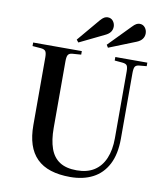

<svg xmlns="http://www.w3.org/2000/svg" viewBox="-101 -1027 969 1123"><g transform="rotate(10 384.0 -465.0)"><path d="M392 14Q326 14 276 -2Q226 -18 193 -51Q160 -84 144 -133Q128 -182 128 -248V-650Q128 -675 121.5 -685.5Q115 -696 94 -698L43 -702V-723H332V-702L278 -698Q261 -696 254.5 -685.5Q248 -675 248 -647V-252Q248 -180 265.5 -130.5Q283 -81 321.5 -56Q360 -31 423 -31Q485 -31 526.5 -57.5Q568 -84 589.5 -134.5Q611 -185 611 -255V-650Q611 -677 604.5 -686.5Q598 -696 577 -698L531 -702V-723H721V-702L677 -698Q658 -696 652 -685.5Q646 -675 646 -647V-258Q646 -166 614.5 -105.5Q583 -45 526 -15.5Q469 14 392 14ZM303 -769 291 -784 404 -918Q417 -933 427 -938.5Q437 -944 447 -944Q468 -944 479.5 -929Q491 -914 491 -896Q491 -878 481 -864Q471 -850 449 -840ZM479 -769 469 -785 595 -914Q608 -928 618 -933.5Q628 -939 638 -939Q658 -939 670 -924Q682 -909 682 -889Q682 -871 671.5 -856.5Q661 -842 639 -833Z"/></g></svg>

Font: Literata 60pt Medium
Style: Regular
Weight: 500
Designer: Latin by Veronika Burian and Jose Scaglione. Greek by Irene Vlachou. Cyrillic by Vera Evstafieva.
Foundry: TypeTogether
Version: Version 3.103;gftools[0.9.29]